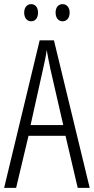

<svg xmlns="http://www.w3.org/2000/svg" viewBox="-20 -909 454 929"><path d="M97 -848C97 -822 111 -806 131 -806C150 -806 164 -821 164 -848C164 -874 150 -889 131 -889C111 -889 97 -873 97 -848ZM249 -848C249 -822 263 -806 283 -806C302 -806 317 -821 317 -848C317 -874 302 -889 283 -889C263 -889 249 -874 249 -848ZM356 0H414L241 -714H172L0 0H58L118 -252H297ZM224 -574 286 -304H128L188 -574C196 -609 202 -637 206 -667C211 -637 217 -609 224 -574Z"/></svg>

Font: Noto Sans Arabic UI XCn Lt
Style: Regular
Weight: 300
Width: 2
Designer: Monotype Design Team, Nadine Chahine and Nizar Qandah
Foundry: Monotype Imaging Inc.
Version: Version 2.010